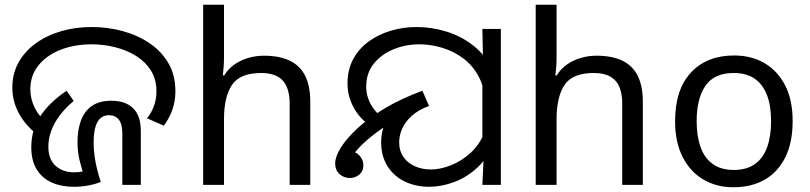

<svg xmlns="http://www.w3.org/2000/svg" viewBox="-20 -780 3418 810"><path d="M292 8Q239 8 198.5 -10Q158 -28 135 -65Q112 -102 112 -159Q112 -235 152 -293Q192 -351 261 -397L291 -354Q256 -325 232 -293Q208 -261 196 -228Q184 -195 184 -161Q184 -109 214 -81Q244 -53 294 -53Q311 -53 328 -56.5Q345 -60 361 -69L339 -25Q325 -66 316 -102.5Q307 -139 307 -181Q307 -232 321.5 -271.5Q336 -311 367.5 -333Q399 -355 450 -355Q509 -355 541.5 -323.5Q574 -292 574 -228V0H496V-218Q496 -257 481 -275.5Q466 -294 440 -294Q407 -294 391 -265Q375 -236 375 -180Q375 -151 379 -121.5Q383 -92 390 -64.5Q397 -37 405 -12Q378 -2 349.5 3Q321 8 292 8ZM156 -197Q92 -244 62 -297.5Q32 -351 32 -411Q32 -469 58 -516Q84 -563 130 -596.5Q176 -630 236.5 -648Q297 -666 367 -666Q434 -666 497 -649Q560 -632 610.5 -598Q661 -564 690.5 -513.5Q720 -463 720 -395Q720 -353 707 -316.5Q694 -280 671 -250L600 -281Q619 -304 629.5 -333Q640 -362 640 -395Q640 -445 617 -482Q594 -519 555 -543.5Q516 -568 467 -580.5Q418 -593 367 -593Q294 -593 235.5 -570Q177 -547 142.5 -504.5Q108 -462 108 -403Q108 -362 127 -324.5Q146 -287 183 -254L156 -197Z M925 -537Q925 -518 923.5 -498Q922 -478 920 -462H926Q943 -490 969 -508Q995 -526 1027 -535.5Q1059 -545 1093 -545Q1158 -545 1201.5 -524.5Q1245 -504 1267 -461Q1289 -418 1289 -349V0H1202V-343Q1202 -408 1173 -440Q1144 -472 1082 -472Q992 -472 958.5 -421.5Q925 -371 925 -277V0H837V-760H925Z M1791 8Q1734 8 1688 -14Q1642 -36 1615 -78.5Q1588 -121 1588 -180Q1588 -203 1594 -230Q1600 -257 1617.5 -285.5Q1635 -314 1669 -340Q1703 -366 1758 -386L1779 -336Q1736 -321 1690 -297Q1644 -273 1601.5 -244.5Q1559 -216 1525 -186Q1491 -156 1471 -128Q1451 -100 1451 -78L1437 -144Q1478 -144 1495.5 -125Q1513 -106 1513 -83Q1513 -58 1496 -43.5Q1479 -29 1456 -29Q1431 -29 1412.5 -45.5Q1394 -62 1394 -91Q1394 -119 1418 -157.5Q1442 -196 1488.5 -239Q1535 -282 1603.5 -323Q1672 -364 1762 -397L1790 -333Q1746 -317 1718 -292Q1690 -267 1677 -238Q1664 -209 1664 -180Q1664 -143 1682.5 -117Q1701 -91 1731.5 -78Q1762 -65 1798 -65Q1836 -65 1880.5 -82Q1925 -99 1964.5 -134.5Q2004 -170 2025 -224L2064 -180Q2040 -116 1995 -74Q1950 -32 1896 -12Q1842 8 1791 8ZM1567 -234Q1507 -267 1476.5 -318.5Q1446 -370 1446 -427Q1446 -486 1470 -530.5Q1494 -575 1535.5 -605Q1577 -635 1629 -650.5Q1681 -666 1737 -666Q1802 -666 1864.5 -646.5Q1927 -627 1977 -587.5Q2027 -548 2056.5 -488Q2086 -428 2086 -347L2025 -345Q2025 -408 2000.5 -455Q1976 -502 1936 -532.5Q1896 -563 1847 -578Q1798 -593 1749 -593Q1691 -593 1640 -572Q1589 -551 1557 -511.5Q1525 -472 1525 -414Q1525 -372 1547.5 -334.5Q1570 -297 1610 -273L1567 -234ZM2020 -106 2015 -144V-471L2018 -511L2015 -658H2093V0H2015Z M2328 -537Q2328 -518 2326.5 -498Q2325 -478 2323 -462H2329Q2346 -490 2372 -508Q2398 -526 2430 -535.5Q2462 -545 2496 -545Q2561 -545 2604.5 -524.5Q2648 -504 2670 -461Q2692 -418 2692 -349V0H2605V-343Q2605 -408 2576 -440Q2547 -472 2485 -472Q2395 -472 2361.5 -421.5Q2328 -371 2328 -277V0H2240V-760H2328Z M3324 -269Q3324 -180 3293.5 -117.5Q3263 -55 3207 -22.5Q3151 10 3074 10Q3003 10 2947.5 -22.5Q2892 -55 2860 -117.5Q2828 -180 2828 -269Q2828 -402 2895 -474Q2962 -546 3077 -546Q3150 -546 3205.5 -513.5Q3261 -481 3292.5 -419.5Q3324 -358 3324 -269ZM2919 -269Q2919 -206 2935.5 -159.5Q2952 -113 2987 -88Q3022 -63 3076 -63Q3130 -63 3165 -88Q3200 -113 3216.5 -159.5Q3233 -206 3233 -269Q3233 -333 3216 -378Q3199 -423 3164.5 -447.5Q3130 -472 3075 -472Q2993 -472 2956 -418Q2919 -364 2919 -269Z"/></svg>

Font: hexloriya05
Style: Book
Weight: 400
Designer: Jelle Bosma - Monotype Design Team
Foundry: Monotype Imaging Inc.
Version: Version 2.003